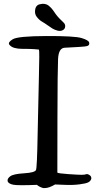

<svg xmlns="http://www.w3.org/2000/svg" viewBox="-20 -960 519 989"><path d="M275.4 -70.8Q279.8 -66.9 331.3 -63.2Q382.8 -59.6 399.7 -59.6Q416.5 -59.6 423.6 -62.5Q430.7 -65.4 441.9 -57.6Q450.2 -51.8 450.2 -43.5Q450.2 -41.5 450.2 -39.1Q446.8 -27.3 435.1 -21Q423.3 -14.6 388.9 -10.3Q354.5 -5.9 314.2 -7.8Q273.9 -9.8 263.7 -9.8Q231.9 8.8 211.4 8.8Q207.5 8.8 202.6 8.8Q181.2 2.4 170.4 -7.8Q72.8 -3.9 49.3 -8.3Q25.9 -12.7 20 -24.4Q19 -27.3 19 -31.2Q19 -41.5 32.7 -51.8Q48.3 -64 104.2 -67.4Q160.2 -70.8 165.5 -84.7Q170.9 -98.6 173.8 -265.1Q176.8 -431.6 180.4 -564.5Q184.1 -697.3 180.7 -704.6Q154.3 -707.5 131.6 -708Q108.9 -708.5 90.8 -708.5Q72.8 -708.5 55.2 -713.1Q37.6 -717.8 28.3 -729.7Q19 -741.7 45.7 -757.8Q72.3 -773.9 218.5 -774.4Q364.7 -774.9 400.6 -763.9Q436.5 -752.9 439.2 -741.2Q441.9 -729.5 433.1 -724.6Q424.3 -719.7 383.8 -718Q343.3 -716.3 312.5 -714.1Q281.7 -711.9 279.1 -655.8Q276.4 -599.6 275.9 -357.9Q275.4 -116.2 275.4 -70.8ZM191.4 -939Q195.3 -940.4 200.7 -940.4Q218.8 -940.4 231 -930.7Q245.6 -918.5 252.9 -907.7Q260.3 -897 267.3 -887Q274.4 -877 285.9 -865Q297.4 -853 307.1 -844.2Q316.9 -835.4 315.7 -822.8Q314.5 -810.1 302.7 -804.2Q291 -798.3 275.6 -802.5Q260.3 -806.6 249.8 -813.2Q239.3 -819.8 224.6 -830.3Q210 -840.8 196.3 -848.6Q182.6 -856.4 169.7 -872.6Q156.7 -888.7 161.6 -912.8Q166.5 -937 191.4 -939Z"/></svg>

Font: Myanmar Kalay
Style: Regular
Weight: 400
Designer: Khon Soe Zaw Thu
Foundry: PaOh Unicode khonsoezawthu@gmail.com and @hotmail.com
Version: Version 1.20 December 6, 2016